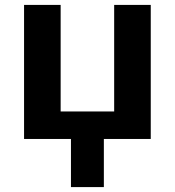

<svg xmlns="http://www.w3.org/2000/svg" viewBox="-20 -566 712 782"><path d="M269 0H78V-546H227V-112H445V-546H594V0H403V196H269Z"/></svg>

Font: OpenSansMMV
Style: Bold
Weight: 700
Foundry: Ascender Corporation
Version: Version 4.001